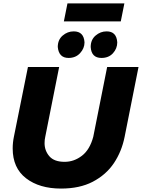

<svg xmlns="http://www.w3.org/2000/svg" viewBox="-20 -1092 828 1120"><path d="M336 8Q210 8 132 -52Q54 -112 54 -226Q54 -260 61 -294L143 -701H325L244 -294Q240 -277 240 -257Q240 -213 268 -180.5Q296 -148 357 -148Q412 -148 458 -183.5Q504 -219 524 -294L605 -701H788L707 -294Q690 -208.5 644.5 -140.5Q599 -72.5 520.5 -31.5Q444.5 8 336 8ZM380 -754Q323 -754 317 -818Q317 -860 345.5 -884.5Q374 -909 410 -909Q469 -909 473 -845Q473 -810 447.2 -782Q421.5 -754 380 -754ZM572 -754Q513 -754 509 -818Q509 -860 537.5 -884.5Q566 -909 602 -909Q660 -909 664 -845Q664 -809 639 -781.5Q614 -754 572 -754ZM684.5 -967H352.5L373.5 -1072H705.5Z"/></svg>

Font: Argentum Novus
Style: Bold Italic
Weight: 700
Designer: Julieta Ulanovsky (font) & Cristiano Sobral (main changes)
Foundry: Julieta Ulanovsky (font) & Cristiano Sobral (main changes)
Version: Version 3.00;November 27, 2020;FontCreator 13.0.0.2655 64-bi